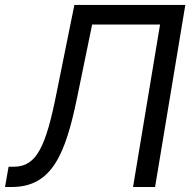

<svg xmlns="http://www.w3.org/2000/svg" viewBox="-40 -747 773 767"><path d="M-19.9 0H7.1C167.6 0 221.6 -130.7 268.5 -359.4L328.1 -649.1H599.4L491.5 0H579.5L700.3 -727.3H257.1L186.1 -376.4C143.5 -161.9 106.5 -81 15.6 -81H-5.7Z"/></svg>

Font: Margiela Sans
Style: Italic
Weight: 400
Italic angle: -9.39999°
Designer: Stefan Endress, Andreas Faust
Version: Version 1.100;FEAKit 1.0